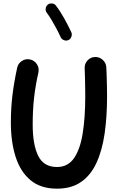

<svg xmlns="http://www.w3.org/2000/svg" viewBox="-20 -1070 699 1147"><path d="M159.7 -714.8Q185.5 -709.5 200.4 -686.5Q215.3 -663.6 209.5 -637.7Q191.4 -556.2 183.3 -483.9Q175.3 -411.6 175.3 -324.7Q175.3 -206.5 208 -139.4Q240.7 -72.3 320.3 -72.3Q385.3 -72.3 421.9 -124.8Q458.5 -177.2 473.9 -272.5Q489.3 -367.7 489.3 -494.6Q489.3 -519 488.8 -550.8Q488.3 -582.5 487.5 -612.8Q486.8 -643.1 485.8 -661.6Q484.4 -688.5 502.4 -708.5Q520.5 -728.5 547.4 -729.5Q573.7 -730.5 593.5 -712.6Q613.3 -694.8 615.2 -667.5Q616.2 -648.4 617.2 -617.4Q618.2 -586.4 618.9 -553.5Q619.6 -520.5 619.6 -494.6Q619.6 -373 605 -272Q590.3 -170.9 556.4 -97.2Q522.5 -23.4 464.6 16.8Q406.7 57.1 320.3 57.1Q223.6 57.1 162.8 6.8Q102.1 -43.5 73.5 -132.6Q44.9 -221.7 44.9 -337.9Q44.9 -422.9 54.2 -500Q63.5 -577.1 82.5 -665Q87.9 -690.9 110.8 -705.8Q133.8 -720.7 159.7 -714.8ZM265.6 -1042.5Q276.4 -1050.8 291 -1049.3Q305.7 -1047.9 314 -1036.6Q338.4 -1005.4 363.3 -960.7Q388.2 -916 406.2 -877Q411.6 -864.3 406.2 -850.1Q400.9 -835.9 388.7 -830.6Q376 -824.7 362.1 -830.1Q348.1 -835.4 342.3 -848.1Q331.5 -872.1 316.9 -899.7Q302.2 -927.2 287.1 -952.4Q272 -977.5 259.3 -993.7Q251 -1004.9 252.9 -1019.3Q254.9 -1033.7 265.6 -1042.5Z"/></svg>

Font: Mikhak-FD Bold
Style: Regular
Weight: 700
Designer: Amin Abedi
Version: Version 3.3